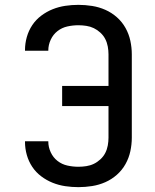

<svg xmlns="http://www.w3.org/2000/svg" viewBox="-20 -763 640 791"><path d="M303 8Q276 8 249 4Q222 0 197 -10Q172 -20 150 -36.5Q128 -53 113 -75.5Q98 -98 90.5 -124.5Q83 -151 83 -178Q83 -179 83 -179.5Q83 -180 83 -181H179Q179 -181 179 -180.5Q179 -180 179 -180Q179 -157 189 -135.5Q199 -114 217 -100Q235 -86 257.5 -81Q280 -76 303 -76Q319 -76 335.5 -78.5Q352 -81 366.5 -88Q381 -95 393.5 -106.5Q406 -118 413.5 -132.5Q421 -147 424 -163.5Q427 -180 427 -196V-326H236V-409H427V-539Q427 -555 424 -571.5Q421 -588 413.5 -602.5Q406 -617 393.5 -628.5Q381 -640 366.5 -647Q352 -654 335.5 -656.5Q319 -659 303 -659Q280 -659 257.5 -654Q235 -649 217 -635Q199 -621 189 -599.5Q179 -578 179 -555Q179 -555 179 -554.5Q179 -554 179 -554H83Q83 -555 83 -555.5Q83 -556 83 -557Q83 -584 90.5 -610.5Q98 -637 113 -659.5Q128 -682 150 -698.5Q172 -715 197 -725Q222 -735 249 -739Q276 -743 303 -743Q331 -743 359.5 -738.5Q388 -734 414 -722.5Q440 -711 461.5 -692Q483 -673 497 -648Q511 -623 517 -595Q523 -567 523 -539V-196Q523 -168 517 -140Q511 -112 497 -87Q483 -62 461.5 -43Q440 -24 414 -12.5Q388 -1 359.5 3.5Q331 8 303 8Z"/></svg>

Font: Iosevka Curly Medium Extended
Style: Regular
Weight: 500
Width: 7
Monospace: yes
Designer: Belleve Invis
Foundry: Belleve Invis
Version: Version 11.1.0; ttfautohint (v1.8.3)